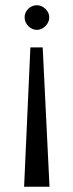

<svg xmlns="http://www.w3.org/2000/svg" viewBox="-20 -495 280 733"><path d="M121 -475Q139 -475 153.5 -461Q168 -447 168 -429Q168 -410 153.5 -395.5Q139 -381 121 -381Q102 -381 88 -395.5Q74 -410 74 -429Q74 -448 88 -461.5Q102 -475 121 -475ZM96 -314H143L169 218H72Z"/></svg>

Font: Quattrocento Sans
Style: Regular
Weight: 400
Designer: Pablo Impallari
Foundry: Pablo Impallari, Igino Marini, Brenda Gallo
Version: Version 2.000